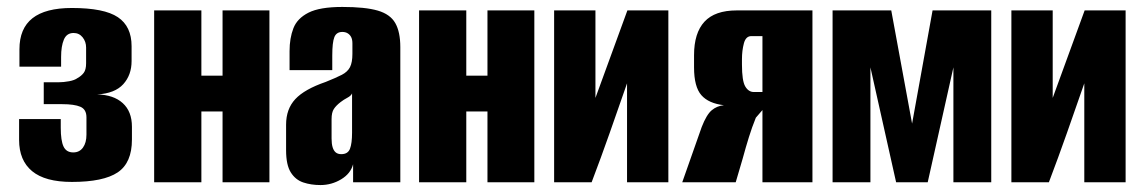

<svg xmlns="http://www.w3.org/2000/svg" viewBox="-20 -525 3290 553"><path d="M187 -1Q110 -1 72.5 -32Q35 -63 35 -122V-182H155V-157Q155 -120 163 -103Q171 -86 191 -86Q209 -86 219 -100Q229 -114 229 -137V-187Q229 -210 211.5 -217.5Q194 -225 159 -225H106V-288H148Q163 -288 179 -291Q195 -294 203 -300Q214 -306 221 -315Q228 -324 228 -343V-388Q228 -405 218 -417.5Q208 -430 192 -430Q172 -430 164 -411Q156 -392 156 -361V-333H36V-383Q36 -443 73.5 -472.5Q111 -502 187 -502Q280 -502 319.5 -475.5Q359 -449 359 -392V-349Q359 -309 335 -282.5Q311 -256 260 -253Q307 -252 333.5 -228Q360 -204 360 -160V-123Q360 -56 319 -28.5Q278 -1 187 -1Z M424 0V-495H560V-307H621V-495H756V0H621V-204H560V0Z M903 8Q876 8 853.5 0.5Q831 -7 817.5 -28.5Q804 -50 804 -92V-166Q804 -211 830.5 -239.5Q857 -268 918 -289Q948 -301 964.5 -309.5Q981 -318 988 -331.5Q995 -345 995 -370V-400Q995 -411 991.5 -418Q988 -425 981.5 -429Q975 -433 966 -433Q949 -433 943 -418Q937 -403 937 -365V-323H814V-378Q814 -415 825 -443.5Q836 -472 868.5 -488.5Q901 -505 966 -505Q1032 -505 1068 -494.5Q1104 -484 1118.5 -458.5Q1133 -433 1133 -389V0H997V-52Q990 -25 962.5 -8.5Q935 8 903 8ZM963 -81Q982 -81 988 -96.5Q994 -112 994 -143V-256Q991 -249 980.5 -243.5Q970 -238 961 -231Q948 -221 941.5 -211Q935 -201 935 -182V-126Q935 -111 938 -101Q941 -91 947 -86Q953 -81 963 -81Z M1187 0V-495H1323V-307H1384V-495H1519V0H1384V-204H1323V0Z M1576 0V-495H1695V-243L1787 -495H1905V0H1786V-285Q1761 -213 1736 -142Q1711 -71 1684 0Z M1945 0 2001 -159Q2015 -195 2030 -207.5Q2045 -220 2065 -222Q2021 -227 2000 -251Q1979 -275 1979 -331V-366Q1979 -430 2009 -462.5Q2039 -495 2102 -495H2320V0H2176V-208L2157 -186Q2146 -159 2137 -130Q2128 -101 2119 -68L2099 0ZM2151 -260H2176V-421H2144Q2128 -421 2122.5 -400Q2117 -379 2117 -355V-339Q2117 -292 2126.5 -276Q2136 -260 2151 -260Z M2378 0V-495H2547L2607 -169L2666 -495H2835V0H2726V-331L2652 0H2561L2487 -331V0Z M2893 0V-495H3012V-243L3104 -495H3222V0H3103V-285Q3078 -213 3053 -142Q3028 -71 3001 0Z"/></svg>

Font: Alumni Sans ExtraBold
Style: Regular
Weight: 800
Designer: Robert E. Leuschke
Foundry: Robert E. Leuschke
Version: Version 1.018